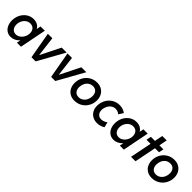

<svg xmlns="http://www.w3.org/2000/svg" viewBox="351 -2113 3551 3551"><g transform="rotate(45 2127.0 -337.0)"><path d="M37.6 -225.6Q37.6 -305.7 72 -375.2Q106.4 -444.8 168.5 -486.8Q230.5 -528.8 308.6 -528.8Q364.7 -528.8 406.5 -506.3Q448.2 -483.9 472.2 -442.9H476.1L491.2 -521H603.5L500.5 0H395L409.7 -73.2H406.7Q371.6 -35.2 327.4 -13.7Q283.2 7.8 233.9 7.8Q175.3 7.8 130.6 -22.5Q85.9 -52.7 61.8 -106Q37.6 -159.2 37.6 -225.6ZM443.4 -295.9Q443.4 -335.4 428.5 -365.2Q413.6 -395 386 -411.4Q358.4 -427.7 321.3 -427.7Q272 -427.7 232.9 -399.9Q193.8 -372.1 171.9 -326.9Q149.9 -281.7 149.9 -231Q149.9 -191.4 163.8 -160.2Q177.7 -128.9 204.3 -111.1Q231 -93.3 268.6 -93.3Q317.4 -93.3 357.4 -122.6Q397.5 -151.9 420.4 -198.7Q443.4 -245.6 443.4 -295.9Z M683.1 -521H800.3L847.2 -132.8H851.1L1044.9 -521H1174.3L883.8 0H775.4Z M1197.3 -521H1314.5L1361.3 -132.8H1365.2L1559.1 -521H1688.5L1397.9 0H1289.6Z M1675.3 -228.5Q1675.3 -309.6 1713.1 -378.4Q1751 -447.3 1817.4 -488Q1883.8 -528.8 1966.3 -528.8Q2037.6 -528.8 2089.8 -497.8Q2142.1 -466.8 2169.7 -413.1Q2197.3 -359.4 2197.3 -292Q2197.3 -211.4 2159.2 -142.6Q2121.1 -73.7 2054 -33Q1986.8 7.8 1903.8 7.8Q1831.1 7.8 1779.3 -23.7Q1727.5 -55.2 1701.4 -108.9Q1675.3 -162.6 1675.3 -228.5ZM2083.5 -290.5Q2083.5 -353 2051 -390.1Q2018.6 -427.2 1959.5 -427.2Q1908.7 -427.2 1870.1 -399.9Q1831.5 -372.6 1810.5 -327.4Q1789.6 -282.2 1789.6 -231.4Q1789.6 -168.5 1821.5 -130.9Q1853.5 -93.3 1912.6 -93.3Q1962.9 -93.3 2002 -120.8Q2041 -148.4 2062.3 -193.8Q2083.5 -239.3 2083.5 -290.5Z M2267.1 -222.7Q2267.1 -305.2 2304.4 -375.5Q2341.8 -445.8 2408 -487.3Q2474.1 -528.8 2556.2 -528.8Q2604 -528.8 2646.7 -513.7Q2689.5 -498.5 2713.4 -477.5L2655.3 -386.2Q2640.6 -404.3 2610.8 -415.5Q2581.1 -426.8 2549.8 -426.8Q2502 -426.8 2463.4 -397.9Q2424.8 -369.1 2403.1 -322.5Q2381.3 -275.9 2381.3 -225.1Q2381.3 -187 2395.3 -158.4Q2409.2 -129.9 2435.5 -114Q2461.9 -98.1 2498 -98.1Q2529.8 -98.1 2563.7 -111.3Q2597.7 -124.5 2620.1 -143.1L2646.5 -40.5Q2614.3 -18.6 2574.2 -6.3Q2534.2 5.9 2493.2 5.9Q2428.2 5.9 2376.7 -22Q2325.2 -49.8 2296.1 -101.6Q2267.1 -153.3 2267.1 -222.7Z M2728.5 -225.6Q2728.5 -305.7 2762.9 -375.2Q2797.4 -444.8 2859.4 -486.8Q2921.4 -528.8 2999.5 -528.8Q3055.7 -528.8 3097.4 -506.3Q3139.2 -483.9 3163.1 -442.9H3167L3182.1 -521H3294.4L3191.4 0H3085.9L3100.6 -73.2H3097.7Q3062.5 -35.2 3018.3 -13.7Q2974.1 7.8 2924.8 7.8Q2866.2 7.8 2821.5 -22.5Q2776.9 -52.7 2752.7 -106Q2728.5 -159.2 2728.5 -225.6ZM3134.3 -295.9Q3134.3 -335.4 3119.4 -365.2Q3104.5 -395 3076.9 -411.4Q3049.3 -427.7 3012.2 -427.7Q2962.9 -427.7 2923.8 -399.9Q2884.8 -372.1 2862.8 -326.9Q2840.8 -281.7 2840.8 -231Q2840.8 -191.4 2854.7 -160.2Q2868.7 -128.9 2895.3 -111.1Q2921.9 -93.3 2959.5 -93.3Q3008.3 -93.3 3048.3 -122.6Q3088.4 -151.9 3111.3 -198.7Q3134.3 -245.6 3134.3 -295.9Z M3464.8 -425.3H3358.9L3378.4 -521H3484.4L3516.1 -680.7H3631.8L3600.1 -521H3705.6L3686 -425.3H3581.1L3496.1 0H3379.9Z M3696.8 -228.5Q3696.8 -309.6 3734.6 -378.4Q3772.5 -447.3 3838.9 -488Q3905.3 -528.8 3987.8 -528.8Q4059.1 -528.8 4111.3 -497.8Q4163.6 -466.8 4191.2 -413.1Q4218.8 -359.4 4218.8 -292Q4218.8 -211.4 4180.7 -142.6Q4142.6 -73.7 4075.4 -33Q4008.3 7.8 3925.3 7.8Q3852.5 7.8 3800.8 -23.7Q3749 -55.2 3722.9 -108.9Q3696.8 -162.6 3696.8 -228.5ZM4105 -290.5Q4105 -353 4072.5 -390.1Q4040 -427.2 3981 -427.2Q3930.2 -427.2 3891.6 -399.9Q3853 -372.6 3832 -327.4Q3811 -282.2 3811 -231.4Q3811 -168.5 3843 -130.9Q3875 -93.3 3934.1 -93.3Q3984.4 -93.3 4023.4 -120.8Q4062.5 -148.4 4083.7 -193.8Q4105 -239.3 4105 -290.5Z"/></g></svg>

Font: Reddit Sans Chocolate SemiBold
Style: Italic
Weight: 600
Italic angle: -11.25°
Designer: Stephen Hutchings
Version: Version 1.013